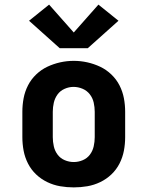

<svg xmlns="http://www.w3.org/2000/svg" viewBox="-20 -805 640 833"><path d="M300 8Q270 8 241 3Q212 -2 185 -15Q158 -28 136.5 -48.5Q115 -69 101.5 -95.5Q88 -122 82.5 -151Q77 -180 77 -210V-320Q77 -350 82.5 -379Q88 -408 101.5 -434.5Q115 -461 137 -482Q159 -503 185.5 -515.5Q212 -528 241 -534.5Q270 -541 300 -541Q330 -541 359 -534.5Q388 -528 414.5 -515.5Q441 -503 463 -482Q485 -461 498.5 -434.5Q512 -408 517.5 -379Q523 -350 523 -320V-210Q523 -180 517.5 -151Q512 -122 498.5 -95.5Q485 -69 463.5 -48.5Q442 -28 415 -15Q388 -2 359 3Q330 8 300 8ZM300 -102Q320 -102 339 -110Q358 -118 370 -134Q382 -150 386.5 -170Q391 -190 391 -210V-320Q391 -340 386.5 -360Q382 -380 369.5 -396Q357 -412 338 -420Q319 -428 299 -428Q279 -428 260 -419.5Q241 -411 229.5 -395Q218 -379 213.5 -359.5Q209 -340 209 -320V-210Q209 -190 213.5 -170Q218 -150 230 -134Q242 -118 261 -110Q280 -102 300 -102ZM239 -596 220 -613 106 -715 193 -785 300 -664 407 -785 494 -715 361 -596Z"/></svg>

Font: Iosevka Slab XBdEx
Style: Regular
Weight: 800
Width: 7
Monospace: yes
Designer: Belleve Invis
Foundry: Belleve Invis
Version: Version 11.1.0; ttfautohint (v1.8.3)